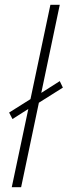

<svg xmlns="http://www.w3.org/2000/svg" viewBox="-20 -780 282 800"><path d="M29 0 98 -326 32 -284 18 -311 107 -367 190 -760H229L152 -393L229 -442L242 -415L142 -352L68 0Z"/></svg>

Font: Noto Sans Disp ExtLt
Style: Italic
Weight: 200
Italic angle: -12°
Designer: Monotype Design Team
Foundry: Monotype Imaging Inc.
Version: Version 2.000;GOOG;noto-source:20170915:90ef993387c0